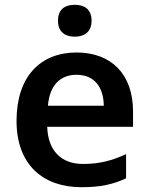

<svg xmlns="http://www.w3.org/2000/svg" viewBox="-20 -771 621 801"><path d="M292 -751C253 -751 222 -734 222 -685C222 -636 253 -618 292 -618C330 -618 362 -636 362 -685C362 -734 330 -751 292 -751ZM299 -552C149 -552 49 -452 49 -267C49 -82 161 10 320 10C400 10 452 -2 506 -27V-128C447 -101 396 -87 326 -87C234 -87 180 -144 177 -242H535V-306C535 -461 445 -552 299 -552ZM299 -459C376 -459 412 -405 413 -330H180C187 -415 231 -459 299 -459Z"/></svg>

Font: Noto Sans Bamum SemiBold
Style: Regular
Weight: 600
Designer: Monotype Design Team
Foundry: Monotype Imaging Inc.
Version: Version 2.002